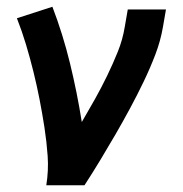

<svg xmlns="http://www.w3.org/2000/svg" viewBox="-20 -548 540 568"><path d="M117 0Q124 -44 121 -86.5Q118 -129 111.5 -171Q105 -213 97 -254Q89 -295 79 -335.5Q69 -376 57 -416Q45 -456 30 -494L135 -528Q166 -447 187 -361Q208 -275 222 -187Q242 -221 261 -255Q280 -289 297 -324Q314 -359 328.5 -395Q343 -431 349 -468L358 -520H471L462 -468Q455 -427 439.5 -386.5Q424 -346 405 -306.5Q386 -267 365 -228Q344 -189 322 -151Q300 -113 277 -75Q254 -37 230 0Z"/></svg>

Font: Iosevka Oblique
Style: Bold
Weight: 700
Italic angle: -9°
Monospace: yes
Designer: Belleve Invis
Foundry: Belleve Invis
Version: Version 32.5.0; ttfautohint (v1.8.4)